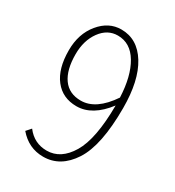

<svg xmlns="http://www.w3.org/2000/svg" viewBox="-176 -820 852 935"><g transform="rotate(30 250.0 -352.0)"><path d="M232.4 -316.4Q317.4 -316.4 390.6 -424.8Q385.7 -542 344.2 -611.8Q302.7 -681.6 231.4 -681.6Q173.8 -681.6 135.7 -629.4Q97.7 -577.1 97.7 -500Q97.7 -412.1 131.8 -364.3Q166 -316.4 232.4 -316.4ZM72.3 -53.7 95.7 -80.1Q139.6 -22.5 210 -22.5Q289.1 -22.5 339.8 -107.4Q390.6 -192.4 391.6 -380.9Q316.4 -282.2 227.5 -282.2Q149.4 -282.2 104.5 -339.4Q59.6 -396.5 59.6 -500Q59.6 -592.8 110.4 -654.3Q161.1 -715.8 231.4 -715.8Q322.3 -715.8 376 -628.9Q429.7 -542 429.7 -387.7Q429.7 -177.7 368.2 -83Q306.6 11.7 210 11.7Q127.9 11.7 72.3 -53.7Z"/></g></svg>

Font: Gen Shin Gothic Monospace ExtraLight
Style: Regular
Weight: 200
Designer: [Source Han Sans]
Ryoko NISHIZUKA  (kana & ideographs); Paul D. Hunt (Latin, Greek & Cyrillic); Wenlong ZHANG  (bopomofo
Version: Version 1.002.20150607